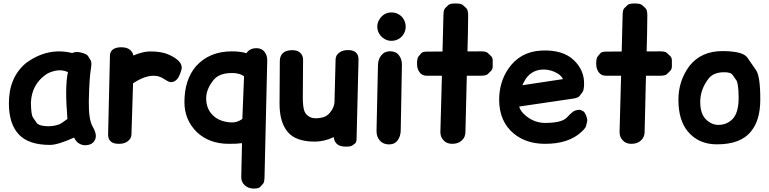

<svg xmlns="http://www.w3.org/2000/svg" viewBox="-20 -806 4424 1104"><path d="M406.2 -15.1Q417.5 11.2 439.9 22Q461.4 33.2 488.8 26.9Q511.7 22 522.9 3.9Q534.2 -12.7 529.8 -36.1Q526.4 -54.7 512.2 -79.1Q489.3 -119.6 490.7 -222.7Q493.2 -356.9 502.9 -411.6Q508.8 -446.8 501.2 -459.2Q493.7 -471.7 486.1 -483.9Q478.5 -496.1 445.3 -503.9Q417 -511.2 395 -501Q254.9 -535.6 129.4 -443.4Q29.8 -359.9 31.2 -209Q31.7 -93.8 87.9 -33.2Q144.5 27.3 267.6 27.3Q314 26.9 406.2 -15.1ZM244.6 -80.6Q201.7 -83.5 190.9 -99.4Q180.2 -115.2 169.4 -130.9Q158.7 -146.5 157.7 -215.8Q162.1 -320.3 244.1 -377.4Q263.2 -391.1 296.9 -398.9Q335 -407.7 370.6 -391.6Q352.1 -308.1 367.7 -122.1Q332 -94.7 318.8 -90.3Q284.7 -78.1 244.6 -80.6Z M676.3 -534.2Q647.9 -534.2 630.4 -522.5Q612.8 -509.8 612.3 -488.8L601.6 -33.2Q601.1 -6.8 616.7 7.3Q630.9 20.5 661.6 21Q693.4 21.5 712.4 7.8Q734.9 -8.3 735.8 -31.2L745.1 -327.1Q794.4 -359.4 833 -367.2Q882.3 -377.4 918 -355Q945.3 -337.9 951.7 -335.9Q968.8 -331.1 983.9 -338.9Q999.5 -347.2 1010.3 -369.6Q1014.2 -377 1022 -400.4Q1039.6 -450.7 954.1 -490.2Q909.7 -511.2 840.3 -510.3Q799.3 -509.3 747.1 -486.8Q741.2 -512.7 719.7 -524.9Q703.1 -534.2 676.3 -534.2Z M1439 278.3Q1466.8 278.3 1475.3 269.3Q1483.9 260.3 1492.2 251.2Q1500.5 242.2 1501 212.4L1516.6 -457.5Q1517.1 -487.8 1501.5 -507.3Q1485.8 -528.3 1457 -528.8Q1416 -529.8 1397 -500Q1363.8 -510.7 1312.5 -510.7Q1185.1 -510.7 1107.9 -426.3Q1040.5 -348.1 1040.5 -219.7Q1040 -116.7 1112.8 -45.4Q1183.6 20.5 1294.4 21Q1342.8 21.5 1371.6 17.1L1367.2 209Q1366.2 241.2 1387.7 259.8Q1408.7 278.3 1439 278.3ZM1306.2 -102.1Q1237.3 -106.9 1200.2 -147Q1164.6 -184.6 1165.5 -243.7Q1167 -295.9 1208.5 -346.7Q1237.8 -382.3 1300.3 -385.7Q1354.5 -388.7 1383.3 -367.2L1373.5 -122.1Q1342.8 -99.6 1306.2 -102.1Z M1969.2 37.1Q1996.6 37.1 2004.9 31Q2013.2 24.9 2021.5 19Q2029.8 13.2 2030.3 -8.3L2041.5 -463.4Q2042 -489.7 2026.4 -504.4Q2012.2 -517.6 1981.9 -518.1Q1950.7 -518.1 1932.1 -504.4Q1910.2 -488.8 1909.7 -465.3L1903.3 -219.2Q1902.3 -195.8 1887.2 -171.9Q1865.2 -136.7 1830.6 -129.9Q1777.8 -118.7 1751.5 -139.6Q1735.4 -152.3 1730 -168Q1720.7 -193.8 1721.2 -249.5L1722.7 -462.4Q1722.7 -488.3 1704.6 -503.9Q1689.5 -517.6 1659.7 -517.6Q1655.3 -517.6 1650.4 -517.1Q1619.6 -514.6 1605.5 -499.5Q1588.9 -482.9 1588.9 -454.1L1587.4 -214.4Q1586.4 -104 1634.3 -47.4Q1680.7 8.3 1790 8.3Q1844.2 8.3 1898.9 -17.6Q1902.3 12.7 1923.3 26.4Q1939.9 37.1 1969.2 37.1Z M2172.9 -488.3Q2154.3 -466.8 2153.3 -431.6L2145 -54.2Q2144.5 -20 2163.1 1Q2181.6 23.9 2216.3 24.4Q2249.5 24.4 2266.6 0.5Q2283.7 -22 2284.2 -57.1L2291 -431.6Q2291.5 -465.3 2274.9 -486.8Q2257.8 -510.7 2225.1 -511.2Q2191.4 -511.7 2172.9 -488.3ZM2229.5 -734.4Q2207 -734.4 2187.5 -722.2Q2170.9 -710.4 2160.2 -692.4Q2149.4 -673.8 2149.4 -652.8Q2149.4 -630.4 2161.1 -611.3Q2171.9 -593.8 2189.5 -583Q2207 -571.8 2227.5 -571.3H2230.5Q2251 -571.3 2267.6 -579.6Q2283.7 -586.9 2296.4 -603.5Q2310.5 -622.6 2312.5 -646V-647V-652.8Q2312.5 -672.9 2303.7 -690.4Q2293 -711.9 2272.5 -723.6Q2253.9 -734.4 2231.4 -734.4Z M2598.1 -786.1Q2567.4 -786.1 2558.1 -777.1Q2548.8 -768.1 2539.6 -759Q2530.3 -750 2529.8 -720.2L2524.4 -509.8Q2477.1 -509.3 2437 -509.3Q2409.7 -509.3 2401.9 -499.8Q2394 -490.2 2386 -480.7Q2377.9 -471.2 2377.9 -439.5Q2377.9 -409.2 2393.1 -389.6Q2407.7 -370.6 2433.1 -370.6H2521L2512.2 -47.9Q2511.7 -19 2529.3 -0.5Q2546.9 20.5 2578.6 21Q2613.8 21.5 2634.8 2Q2655.8 -16.1 2656.2 -46.4L2664.1 -370.6H2745.1Q2775.4 -370.6 2784.9 -380.1Q2794.4 -389.6 2803.7 -398.9Q2813 -408.2 2813 -424.8Q2813 -441.4 2813 -458Q2813 -474.6 2803.2 -483.9Q2793.5 -493.2 2783.7 -502.2Q2773.9 -511.2 2742.2 -510.7L2668 -510.3Q2670.9 -605 2671.9 -716.8Q2671.9 -748.5 2661.9 -758.1Q2651.9 -767.6 2641.6 -776.9Q2631.3 -786.1 2598.1 -786.1Z M3274.4 -238.8Q3304.2 -243.2 3312.5 -254.2Q3320.8 -265.1 3329.1 -275.9Q3337.4 -286.6 3338.4 -319.8Q3341.3 -399.4 3281.7 -458Q3216.8 -522 3090.8 -515.1Q2969.2 -508.3 2902.3 -409.7Q2850.1 -332.5 2850.1 -231.9Q2850.6 -106.9 2934.6 -37.6Q3004.9 20 3110.8 21Q3248.5 22 3323.2 -47.4Q3346.7 -68.8 3349.9 -82Q3353 -95.2 3356.2 -108.4Q3359.4 -121.6 3346.7 -149.4Q3339.8 -163.6 3333 -166.7Q3326.2 -169.9 3319.3 -173.1Q3312.5 -176.3 3296.9 -172.9Q3282.7 -169.9 3276.1 -164.6Q3269.5 -159.2 3262.7 -153.6Q3255.9 -147.9 3237.8 -128.9Q3210.4 -100.1 3116.7 -99.1Q3055.2 -98.6 3005.4 -138.7Q2971.2 -166.5 2965.3 -193.4ZM3003.9 -354Q3041.5 -406.2 3106 -406.2Q3148.9 -406.2 3187.5 -382.8Q3208 -370.1 3217.3 -351.1L2983.4 -315.9Q2997.6 -344.7 3003.9 -354Z M3628.4 -786.1Q3597.7 -786.1 3588.4 -777.1Q3579.1 -768.1 3569.8 -759Q3560.5 -750 3560.1 -720.2L3554.7 -509.8Q3507.3 -509.3 3467.3 -509.3Q3439.9 -509.3 3432.1 -499.8Q3424.3 -490.2 3416.3 -480.7Q3408.2 -471.2 3408.2 -439.5Q3408.2 -409.2 3423.3 -389.6Q3438 -370.6 3463.4 -370.6H3551.3L3542.5 -47.9Q3542 -19 3559.6 -0.5Q3577.1 20.5 3608.9 21Q3644 21.5 3665 2Q3686 -16.1 3686.5 -46.4L3694.3 -370.6H3775.4Q3805.7 -370.6 3815.2 -380.1Q3824.7 -389.6 3834 -398.9Q3843.3 -408.2 3843.3 -424.8Q3843.3 -441.4 3843.3 -458Q3843.3 -474.6 3833.5 -483.9Q3823.7 -493.2 3814 -502.2Q3804.2 -511.2 3772.5 -510.7L3698.2 -510.3Q3701.2 -605 3702.1 -716.8Q3702.1 -748.5 3692.1 -758.1Q3682.1 -767.6 3671.9 -776.9Q3661.6 -786.1 3628.4 -786.1Z M4139.6 -390.6Q4181.2 -391.6 4192.4 -375.5Q4203.6 -359.4 4214.6 -343.3Q4225.6 -327.1 4227.1 -251Q4227.1 -245.6 4227.1 -239.7Q4226.6 -155.8 4190.9 -120.1Q4158.2 -87.9 4110.8 -87.9Q4070.8 -87.9 4038.6 -120.1Q4006.3 -152.3 4006.3 -220.7Q4006.8 -293 4054.7 -354.5Q4082 -389.2 4139.6 -390.6ZM3944.3 -426.8Q3880.9 -341.8 3880.9 -231.9Q3880.9 -115.2 3935.1 -49.8Q3996.6 23.4 4100.1 23.9Q4239.7 24.9 4299.3 -51.8Q4351.1 -114.7 4351.6 -231.9Q4352.1 -366.7 4327.1 -402.8Q4302.2 -439 4277.1 -475.1Q4252 -511.2 4137.2 -512.2Q4012.2 -513.2 3944.3 -426.8Z"/></svg>

Font: Comic Relief
Style: Bold
Weight: 700
Designer: Jeff Davis
Foundry: Loudifier
Version: Version 1.200; ttfautohint (v1.8.4.7-5d5b)